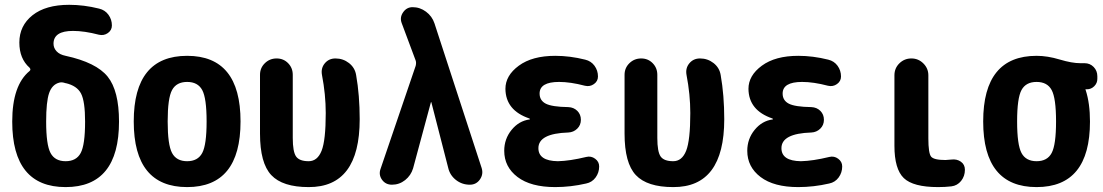

<svg xmlns="http://www.w3.org/2000/svg" viewBox="-20 -760 4540 790"><path d="M330.1 -259.8Q330.1 -342.8 313.5 -375Q296.9 -407.2 250 -418H248L246.1 -418.9Q233.4 -422.9 223.6 -419.9Q194.3 -412.1 182.1 -377Q169.9 -341.8 169.9 -259.8Q169.9 -164.1 188 -130.4Q206.1 -96.7 250 -96.7Q293.9 -96.7 312 -130.4Q330.1 -164.1 330.1 -259.8ZM250 -530.3Q376 -502.9 422.9 -444.8Q469.7 -386.7 469.7 -259.8Q469.7 9.8 250 9.8Q30.3 9.8 30.3 -259.8Q30.3 -409.2 101.6 -467.8Q108.4 -473.6 101.6 -481.4Q59.6 -518.6 59.6 -585Q59.6 -654.3 113.8 -697.3Q168 -740.2 264.6 -740.2Q325.2 -740.2 387.7 -724.6Q412.1 -718.8 426.3 -699.2Q440.4 -679.7 440.4 -655.3Q440.4 -635.7 423.8 -624Q407.2 -612.3 386.7 -617.2Q327.1 -632.8 280.3 -632.8Q200.2 -632.8 200.2 -580.1Q200.2 -562.5 212.9 -548.8Q225.6 -535.2 250 -530.3Z M688 -130.4Q706.1 -96.7 750 -96.7Q793.9 -96.7 812 -130.4Q830.1 -164.1 830.1 -260.3Q830.1 -356.4 812 -389.6Q793.9 -422.9 750 -422.9Q706.1 -422.9 688 -389.6Q669.9 -356.4 669.9 -260.3Q669.9 -164.1 688 -130.4ZM530.3 -260.3Q530.3 -530.3 750 -530.3Q969.7 -530.3 969.7 -260.3Q969.7 9.8 750 9.8Q530.3 9.8 530.3 -260.3Z M1360.4 -519.5Q1391.6 -519.5 1416 -500.5Q1440.4 -481.4 1445.3 -451.2Q1460 -368.2 1460 -269.5Q1460 10.7 1250 9.8Q1142.6 9.8 1096.2 -39.6Q1049.8 -88.9 1049.8 -210V-452.1Q1049.8 -480.5 1069.8 -500Q1089.8 -519.5 1118.2 -519.5Q1146.5 -519.5 1165.5 -500Q1184.6 -480.5 1184.6 -452.1V-192.4Q1184.6 -135.7 1198.2 -116.2Q1211.9 -96.7 1250 -96.7Q1286.1 -96.7 1303.2 -139.6Q1320.3 -182.6 1320.3 -294.9Q1320.3 -371.1 1304.7 -452.1Q1299.8 -479.5 1316.4 -499.5Q1333 -519.5 1360.4 -519.5Z M1767.6 -664.1 1961.9 -68.4Q1969.7 -43 1954.6 -21.5Q1939.5 0 1913.1 0Q1880.9 0 1856 -19.5Q1831.1 -39.1 1824.2 -69.3L1754.9 -338.9Q1754.9 -339.8 1753.9 -339.8Q1752.9 -339.8 1752.9 -338.9L1679.7 -67.4Q1670.9 -38.1 1647 -19Q1623 0 1592.8 0Q1566.4 0 1551.8 -20.5Q1537.1 -41 1545.9 -65.4L1690.4 -489.3Q1693.4 -502 1690.4 -510.7L1632.8 -665Q1624 -688.5 1638.7 -709.5Q1653.3 -730.5 1677.7 -730.5Q1708 -730.5 1732.9 -711.9Q1757.8 -693.4 1767.6 -664.1Z M2392.6 -114.3Q2412.1 -119.1 2428.7 -106.9Q2445.3 -94.7 2445.3 -75.2Q2445.3 -49.8 2430.7 -29.8Q2416 -9.8 2391.6 -4.9Q2328.1 9.8 2264.6 9.8Q2164.1 9.8 2109.4 -31.7Q2054.7 -73.2 2054.7 -139.6Q2054.7 -188.5 2085 -225.6Q2115.2 -262.7 2159.2 -268.6Q2160.2 -268.6 2160.2 -269.5Q2160.2 -271.5 2158.2 -272.5Q2060.5 -305.7 2059.6 -394.5Q2059.6 -449.2 2114.7 -489.7Q2169.9 -530.3 2264.6 -530.3Q2325.2 -530.3 2387.7 -514.6Q2412.1 -508.8 2426.3 -489.3Q2440.4 -469.7 2440.4 -445.3Q2440.4 -425.8 2423.8 -414.1Q2407.2 -402.3 2386.7 -407.2Q2327.1 -422.9 2280.3 -422.9Q2200.2 -422.9 2200.2 -375Q2200.2 -346.7 2225.6 -333.5Q2251 -320.3 2318.4 -319.3Q2340.8 -318.4 2355.5 -303.7Q2370.1 -289.1 2370.1 -267.1Q2370.1 -245.1 2355 -230.5Q2339.8 -215.8 2318.4 -214.8Q2195.3 -210.9 2195.3 -150.4Q2195.3 -97.7 2275.4 -96.7Q2324.2 -97.7 2392.6 -114.3Z M2860.4 -519.5Q2891.6 -519.5 2916 -500.5Q2940.4 -481.4 2945.3 -451.2Q2960 -368.2 2960 -269.5Q2960 10.7 2750 9.8Q2642.6 9.8 2596.2 -39.6Q2549.8 -88.9 2549.8 -210V-452.1Q2549.8 -480.5 2569.8 -500Q2589.8 -519.5 2618.2 -519.5Q2646.5 -519.5 2665.5 -500Q2684.6 -480.5 2684.6 -452.1V-192.4Q2684.6 -135.7 2698.2 -116.2Q2711.9 -96.7 2750 -96.7Q2786.1 -96.7 2803.2 -139.6Q2820.3 -182.6 2820.3 -294.9Q2820.3 -371.1 2804.7 -452.1Q2799.8 -479.5 2816.4 -499.5Q2833 -519.5 2860.4 -519.5Z M3392.6 -114.3Q3412.1 -119.1 3428.7 -106.9Q3445.3 -94.7 3445.3 -75.2Q3445.3 -49.8 3430.7 -29.8Q3416 -9.8 3391.6 -4.9Q3328.1 9.8 3264.6 9.8Q3164.1 9.8 3109.4 -31.7Q3054.7 -73.2 3054.7 -139.6Q3054.7 -188.5 3085 -225.6Q3115.2 -262.7 3159.2 -268.6Q3160.2 -268.6 3160.2 -269.5Q3160.2 -271.5 3158.2 -272.5Q3060.5 -305.7 3059.6 -394.5Q3059.6 -449.2 3114.7 -489.7Q3169.9 -530.3 3264.6 -530.3Q3325.2 -530.3 3387.7 -514.6Q3412.1 -508.8 3426.3 -489.3Q3440.4 -469.7 3440.4 -445.3Q3440.4 -425.8 3423.8 -414.1Q3407.2 -402.3 3386.7 -407.2Q3327.1 -422.9 3280.3 -422.9Q3200.2 -422.9 3200.2 -375Q3200.2 -346.7 3225.6 -333.5Q3251 -320.3 3318.4 -319.3Q3340.8 -318.4 3355.5 -303.7Q3370.1 -289.1 3370.1 -267.1Q3370.1 -245.1 3355 -230.5Q3339.8 -215.8 3318.4 -214.8Q3195.3 -210.9 3195.3 -150.4Q3195.3 -97.7 3275.4 -96.7Q3324.2 -97.7 3392.6 -114.3Z M3894.5 -103.5Q3917 -106.4 3933.6 -94.7Q3950.2 -83 3950.2 -61.5Q3950.2 -35.2 3934.6 -15.6Q3918.9 3.9 3894.5 6.8Q3869.1 9.8 3839.8 9.8Q3737.3 9.8 3698.7 -27.3Q3660.2 -64.5 3660.2 -160.2V-450.2Q3660.2 -479.5 3680.7 -499.5Q3701.2 -519.5 3730 -519.5Q3758.8 -519.5 3779.3 -499Q3799.8 -478.5 3799.8 -450.2V-190.4Q3799.8 -129.9 3811 -115.7Q3822.3 -101.6 3870.1 -101.6Q3877 -101.6 3894.5 -103.5Z M4183.1 -130.4Q4201.2 -96.7 4245.1 -96.7Q4289.1 -96.7 4307.1 -130.4Q4325.2 -164.1 4325.2 -260.3Q4325.2 -356.4 4307.1 -389.6Q4289.1 -422.9 4245.1 -422.9Q4201.2 -422.9 4183.1 -389.6Q4165 -356.4 4165 -260.3Q4165 -164.1 4183.1 -130.4ZM4442.4 -500Q4464.8 -500 4480 -484.4Q4495.1 -468.8 4495.1 -446.3V-435.5Q4495.1 -418 4482.4 -405.3Q4469.7 -392.6 4452.1 -392.6H4447.3Q4446.3 -392.6 4446.3 -391.6V-390.6Q4447.3 -389.6 4447.3 -388.7Q4464.8 -335 4464.8 -259.8Q4464.8 9.8 4245.1 9.8Q4025.4 9.8 4025.4 -260.3Q4025.4 -530.3 4245.1 -530.3Q4290 -530.3 4340.3 -515.1Q4390.6 -500 4424.8 -500Z"/></svg>

Font: Rounded-X Mgen+ 2m bold
Style: Bold
Weight: 700
Designer: [Source Han Sans]
Ryoko NISHIZUKA  (kana & ideographs); Paul D. Hunt (Latin, Greek & Cyrillic); Wenlong ZHANG  (bopomofo
Version: Version 1.059.20150602